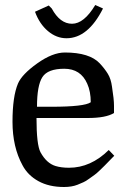

<svg xmlns="http://www.w3.org/2000/svg" viewBox="-20 -733 507 768"><path d="M120 -686 175 -711 187 -699Q220 -638 268 -638Q316 -638 361 -713L392 -699Q332 -580 246 -580Q206 -580 172 -608.5Q138 -637 120 -686ZM52 -399Q68 -436 129 -479.5Q190 -523 239.5 -523Q289 -523 324 -512Q359 -501 379 -479.5Q399 -458 411.5 -437.5Q424 -417 428 -386Q436 -336 436 -310V-281Q404 -261 331 -261H126Q126 -154 142 -124Q166 -80 202 -69Q225 -62 256 -62Q343 -62 415 -133L437 -110Q433 -106 418 -90.5Q403 -75 398 -70Q393 -65 379 -51.5Q365 -38 357.5 -33Q350 -28 336.5 -18Q323 -8 313.5 -4Q304 0 290 6Q267 15 236 15Q176 15 133.5 -8.5Q91 -32 70 -72Q30 -145 30 -246Q30 -347 52 -399ZM128 -306H185Q318 -306 343 -324Q343 -367 329 -398Q303 -458 237 -458Q171 -458 149.5 -424.5Q128 -391 128 -306Z"/></svg>

Font: Prociono
Style: Regular
Weight: 400
Designer: Barry Schwartz
Foundry: The Crud Factory
Version: Version 2.301